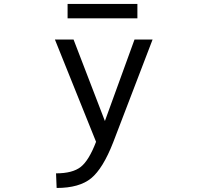

<svg xmlns="http://www.w3.org/2000/svg" viewBox="-20 -725 1040 975"><path d="M323.2 -631.8V-705.1H677.7V-631.8ZM512.7 -110.4 663.1 -524.4H754.9L554.7 -2Q502.9 130.9 442.9 180.2Q382.8 229.5 267.6 229.5L264.6 155.3Q348.6 155.3 390.1 122.6Q431.6 89.8 467.8 -4.9L258.8 -524.4H353.5Z"/></svg>

Font: GenEi Gothic M Regular
Style: Regular
Weight: 400
Designer: o_tamon (Modified); [Source Han Sans]
Ryoko NISHIZUKA  (kana & ideographs); Paul D. Hunt (Latin, Greek & Cyrillic); Wenl
Version: Version 1.1a;Original Version 1.004